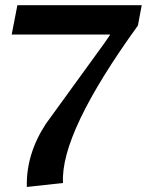

<svg xmlns="http://www.w3.org/2000/svg" viewBox="-20 -577 614 754"><path d="M85.4 157.2Q82 28.8 160.2 -90.8L391.1 -409.2L413.1 -441.4H25.9L48.3 -556.6H536.6L521.5 -476.6Q369.1 -265.6 295.4 -111.1Q221.7 43.5 227.5 141.6Z"/></svg>

Font: IranNastaliq
Style: Regular
Weight: 400
Designer: Hossein Zahedi
Version: Version 1.5